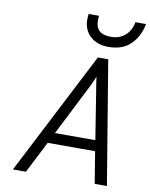

<svg xmlns="http://www.w3.org/2000/svg" viewBox="-99 -1003 842 1075"><g transform="rotate(10 322.0 -465.5)"><path d="M50 0 409.5 -700H468.5L584.5 0H515L485.5 -180.5H216L124 0ZM246.5 -241.5H476L432.5 -515Q431 -523 428.5 -538.2Q426 -553.5 423.8 -569Q421.5 -584.5 421 -592.5Q417.5 -584.5 410.8 -569.2Q404 -554 397 -539Q390 -524 385.5 -516ZM456.5 -768.5Q386 -768.5 345.8 -812Q305.5 -855.5 316.5 -931H375.5Q368.5 -878 389 -852.2Q409.5 -826.5 462.5 -826.5Q508.5 -826.5 541 -854.2Q573.5 -882 582.5 -931H642.5Q630 -861.5 584.2 -815Q538.5 -768.5 456.5 -768.5Z"/></g></svg>

Font: Overpass Light
Style: Italic
Weight: 300
Italic angle: -10°
Designer: Delve Withrington, Dave Bailey, Thomas Jockin
Foundry: Delve Fonts LLC
Version: Version 4.000; ttfautohint (v1.8.3)